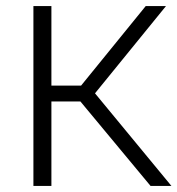

<svg xmlns="http://www.w3.org/2000/svg" viewBox="-20 -615 587 635"><path d="M478 0 225.5 -304 462 -595H529L287 -297.5L287.5 -314.5L547 0ZM90.5 0V-595H150V0ZM139 -279.5V-332H255V-279.5Z"/></svg>

Font: Encode Sans SC Light
Style: Regular
Weight: 300
Version: Version 3.002